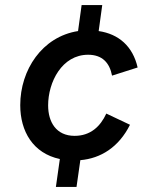

<svg xmlns="http://www.w3.org/2000/svg" viewBox="-20 -621 600 754"><path d="M199.5 113H280.5L295.5 8C376 1 446.5 -43 490.5 -131L397.5 -175C374 -124 335 -87.5 273 -87.5C200.5 -87.5 169 -142 169 -207C169 -299 223.5 -406 326 -406C382 -406 410.5 -374 420 -324L520.5 -356C501.5 -439 446.5 -487.5 367.5 -499L381.5 -601H300.5L286.5 -499C145.5 -477 59.5 -346.5 59.5 -208C59.5 -105.5 109.5 -19 215 3.5Z"/></svg>

Font: HK Grotesk SemiBold
Style: Italic
Weight: 600
Italic angle: -16°
Designer: Alfredo Marco Pradil
Foundry: Hanken Design Co.
Version: Version 3.001;FEAKit 1.0